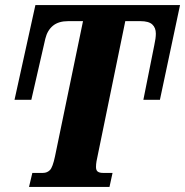

<svg xmlns="http://www.w3.org/2000/svg" viewBox="-20 -734 727 754"><path d="M94 0 107 -55H149Q165 -55 176 -66Q187 -77 196 -120L306 -651H248Q210 -651 188 -633Q166 -615 158 -582L103 -342H37L119 -714H687L608 -342H543L586 -557Q592 -584 592 -602Q592 -625 578 -638Q564 -651 531 -651H472L365 -130Q361 -112 359 -100.5Q357 -89 357 -78Q357 -65 364 -60Q371 -55 384 -55H422L410 0Z"/></svg>

Font: Noto Serif Condensed ExtraBold
Style: Italic
Weight: 800
Width: 3
Italic angle: -12°
Designer: Monotype Design Team
Foundry: Monotype Imaging Inc.
Version: Version 2.014; ttfautohint (v1.8.4.7-5d5b)